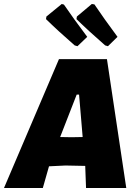

<svg xmlns="http://www.w3.org/2000/svg" viewBox="-47 -944 693 964"><path d="M495 -712 481 -716Q395 -791 337 -848L339 -861L414 -924L427 -922Q474 -852 543 -759ZM342 -712 328 -716Q242 -791 184 -848L186 -861L263 -924L274 -921Q321 -852 391 -759ZM490 -647 587 0H385L381 -107V-111L282 -113L199 -109L168 0H-27L249 -647ZM338 -469 255 -256 312 -255 368 -256 350 -469Z"/></svg>

Font: Alegreya Sans Black
Style: Italic
Weight: 900
Italic angle: -7°
Designer: Juan Pablo del Peral
Foundry: Huerta Tipografica
Version: Version 2.007